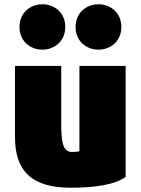

<svg xmlns="http://www.w3.org/2000/svg" viewBox="-20 -851 661 897"><path d="M50 -543V-211C50 -55 125 26 310 26C426 26 520 11 567 -25V-543H351V-144C340 -142 328 -141 316 -141C270 -141 266 -198 266 -278V-543ZM333 -725C333 -659 383 -619 440 -619C497 -619 547 -659 547 -725C547 -791 497 -831 440 -831C383 -831 333 -791 333 -725ZM71 -725C71 -659 121 -619 178 -619C235 -619 285 -659 285 -725C285 -791 235 -831 178 -831C121 -831 71 -791 71 -725Z"/></svg>

Font: Repo ExtraBlack
Style: Regular
Weight: 400
Designer: Stefan Peev
Foundry: Context Ltd
Version: Version 001.502